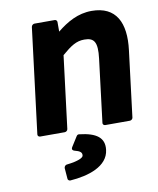

<svg xmlns="http://www.w3.org/2000/svg" viewBox="-84 -582 728 883"><g transform="rotate(-10 280.0 -140.5)"><path d="M60 0C59 5 63 12 71 12H186C191 12 199 8 200 0L242 -338C285 -375 311 -392 348 -392C393 -392 410 -372 400 -293L364 0C363 5 367 12 375 12H490C495 12 503 8 504 0L542 -308C558 -435 518 -516 404 -516C340 -516 288 -486 241 -448V-493C241 -498 237 -504 230 -504H135C130 -504 122 -499 121 -491ZM250 33C245 32 240 34 237 39L208 85C200 98 211 102 214 103C242 110 250 118 248 132C247 142 224 154 170 160C161 161 157 169 157 175L161 225C161 230 166 235 173 235C258 229 350 201 359 125C366 69 329 42 250 33Z"/></g></svg>

Font: Falling Sky
Style: BdObl
Weight: 700
Designer: Paul D. Hunt
Foundry: Adobe Systems Incorporated
Version: Version 1.02